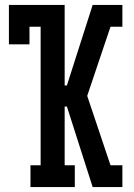

<svg xmlns="http://www.w3.org/2000/svg" viewBox="-20 -755 540 775"><path d="M103 0V-88H144V-647H99V-576H16V-735H241V-410H250L354 -735H474V-647H426L332 -368L426 -88H474V0H354L250 -325H241V-88H282V0Z"/></svg>

Font: Iosevka Curly Slab Semibold
Style: Regular
Weight: 600
Monospace: yes
Designer: Belleve Invis
Foundry: Belleve Invis
Version: Version 22.1.2; ttfautohint (v1.8.4)